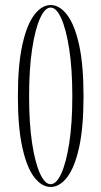

<svg xmlns="http://www.w3.org/2000/svg" viewBox="-20 -731 402 762"><path d="M181 11Q146 11 116.2 -27.2Q86.5 -65.5 68.8 -145.2Q51 -225 51 -349Q51 -473.5 68.8 -553.5Q86.5 -633.5 116.2 -672.2Q146 -711 181 -711Q216.5 -711 246.2 -672.2Q276 -633.5 293.8 -553.5Q311.5 -473.5 311.5 -349Q311.5 -225 293.8 -145.2Q276 -65.5 246.2 -27.2Q216.5 11 181 11ZM181 0Q204 0 223.5 -43Q243 -86 255 -164.2Q267 -242.5 267 -349Q267 -455.5 255 -534.5Q243 -613.5 223.5 -657.2Q204 -701 181 -701Q158 -701 138.5 -657.2Q119 -613.5 107.2 -534.5Q95.5 -455.5 95.5 -349Q95.5 -242.5 107.2 -164.2Q119 -86 138.5 -43Q158 0 181 0Z"/></svg>

Font: Imbue 100pt ExtraLight
Style: Regular
Weight: 200
Designer: Tyler Finck
Foundry: Etcetera Type Company
Version: Version 1.102; ttfautohint (v1.8.3)